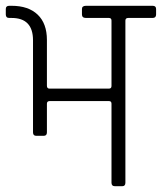

<svg xmlns="http://www.w3.org/2000/svg" viewBox="-34 -643 559 663"><path d="M342 -294H138Q128 -294 128 -285V-186Q128 -174 117 -174H91Q80 -174 80 -186V-504Q80 -581 6 -581H-2Q-14 -581 -14 -593V-612Q-14 -623 -2 -623H6Q64 -623 96 -592.5Q128 -562 128 -505V-347Q128 -337 137 -337H342Q351 -337 351 -346V-572Q351 -581 342 -581H263Q249 -581 249 -593V-612Q249 -623 263 -623H493Q505 -623 505 -612V-593Q505 -581 493 -581H409Q399 -581 399 -572V-12Q399 0 388 0H363Q351 0 351 -12V-285Q351 -294 342 -294Z"/></svg>

Font: Rajdhani
Style: Regular
Weight: 400
Designer: Satya Rajpurohit, Jyotish Sonowal
Foundry: Indian Type Foundry
Version: Version 1.201 February 1, 2022